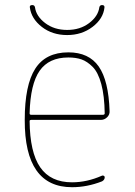

<svg xmlns="http://www.w3.org/2000/svg" viewBox="-20 -740 540 769"><path d="M253.9 -509.8Q175.8 -509.8 138.7 -456.5Q101.6 -403.3 98.6 -286.1Q98.6 -280.3 104.5 -280.3H392.6Q398.4 -280.3 399.4 -285.2Q398.4 -356.4 385.7 -403.3Q373 -450.2 351.1 -472.2Q329.1 -494.1 306.6 -502Q284.2 -509.8 253.9 -509.8ZM268.6 9.8Q78.1 9.8 79.1 -259.8Q79.1 -399.4 121.1 -464.8Q163.1 -530.3 253.9 -530.3Q335.9 -530.3 375.5 -473.6Q415 -417 418.9 -294.9Q419.9 -281.2 409.2 -270.5Q398.4 -259.8 383.8 -259.8H104.5Q99.6 -259.8 98.6 -255.9Q99.6 -129.9 141.1 -69.8Q182.6 -9.8 268.6 -9.8Q328.1 -9.8 387.7 -36.1Q391.6 -38.1 395.5 -36.1Q399.4 -34.2 399.4 -30.3Q399.4 -19.5 388.7 -13.7Q329.1 9.8 268.6 9.8ZM249 -599.6Q189.5 -599.6 147.5 -632.3Q105.5 -665 99.6 -710Q97.7 -719.7 109.4 -719.7Q118.2 -719.7 120.1 -710.9Q125 -674.8 161.1 -647.5Q197.3 -620.1 249 -620.1Q300.8 -620.1 336.9 -647.5Q373 -674.8 377.9 -710.9Q379.9 -719.7 388.7 -719.7Q399.4 -719.7 398.4 -710Q393.6 -665 350.6 -632.3Q307.6 -599.6 249 -599.6Z"/></svg>

Font: Rounded-X Mgen+ 1m thin
Style: Regular
Weight: 100
Designer: [Source Han Sans]
Ryoko NISHIZUKA  (kana & ideographs); Paul D. Hunt (Latin, Greek & Cyrillic); Wenlong ZHANG  (bopomofo
Version: Version 1.059.20150602